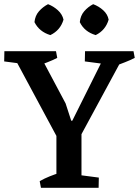

<svg xmlns="http://www.w3.org/2000/svg" viewBox="-21 -899 665 919"><path d="M260 -228 31 -654H160L293 -404L320 -321L338 -322L353 -292ZM175 0 169 -32Q192 -45 217 -55Q242 -65 268 -73L269 0ZM311 0 314 -67 452 -49 451 0ZM249 0V-291H369V0ZM137 -587 -1 -605 0 -654H140ZM154 -581 137 -654H247L253 -622Q232 -611 206 -601Q180 -591 154 -581ZM361 -242 302 -275 491 -654H584ZM523 -587 385 -605 386 -654H526ZM525 -581 508 -654H618L624 -622Q603 -611 577 -601Q551 -591 525 -581ZM437 -731Q383 -747 361 -793Q364 -824 382 -845Q400 -866 425 -879Q452 -869 473 -850Q494 -831 499 -805Q484 -754 437 -731ZM220 -731Q167 -747 144 -793Q147 -824 165.5 -845Q184 -866 209 -879Q235 -869 256 -850Q277 -831 283 -805Q268 -754 220 -731Z"/></svg>

Font: Eczar Medium
Style: Regular
Weight: 500
Designer: Vaibhav Singh
Foundry: Rosetta Type Foundry
Version: Version 2.000